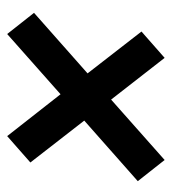

<svg xmlns="http://www.w3.org/2000/svg" viewBox="10 -616 501 562"><g transform="rotate(90 261.0 -334.5)"><path d="M17.1 -183.1 194.3 -339.8 71.8 -497.6 148.9 -565.4 271 -408.7 447.8 -565.4 509.8 -486.8 332.5 -330.1 455.1 -172.4 377.9 -104.5 255.4 -260.7 79.1 -104.5Z"/></g></svg>

Font: Roboto Medium
Style: Italic
Weight: 500
Italic angle: -12°
Designer: Google
Version: Version 2.134; 2016